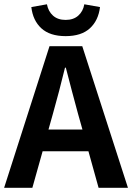

<svg xmlns="http://www.w3.org/2000/svg" viewBox="-23 -893 629 913"><path d="M585.4 0H445.8L397.5 -173.8H179.7L130.9 0H-3.4L212.4 -673.3H368.2ZM228.5 -351.6 207.5 -276.9H369.1L348.1 -351.6Q333.5 -404.3 318.8 -460.7Q304.2 -517.1 290 -571.3H286.1Q272.9 -516.6 258.1 -460.4Q243.2 -404.3 228.5 -351.6ZM289.1 -721.2Q214.4 -721.2 173.8 -758.3Q133.3 -795.4 126 -859.4L200.2 -872.6Q206.5 -838.9 229.2 -818.6Q252 -798.3 289.1 -798.3Q326.2 -798.3 349.1 -818.6Q372.1 -838.9 377.9 -872.6L452.6 -859.4Q444.8 -795.4 404.3 -758.3Q363.8 -721.2 289.1 -721.2Z"/></svg>

Font: Akatab ExtraBold
Style: Regular
Weight: 800
Designer: SIL International
Foundry: SIL International
Version: Version 3.000